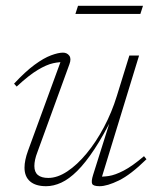

<svg xmlns="http://www.w3.org/2000/svg" viewBox="-20 -632 536 662"><path d="M301 -29 365.5 -233.5H371Q336.5 -164.5 305.5 -117.5Q274.5 -70.5 246.2 -42.5Q218 -14.5 191.2 -2.2Q164.5 10 139 10Q103 10 83.8 -6.5Q64.5 -23 64.5 -54Q64.5 -66.5 67.5 -81Q70.5 -95.5 76.5 -112L192.5 -429L204 -417.5Q186 -419 163.2 -414Q140.5 -409 110 -390.8Q79.5 -372.5 37.5 -333.5L28.5 -343.5Q67 -385 99 -408.5Q131 -432 156 -441.2Q181 -450.5 197 -450.5Q211 -450.5 218.8 -440.2Q226.5 -430 219.5 -411L109 -107.5Q103.5 -93.5 101 -81.5Q98.5 -69.5 98.5 -59.5Q98.5 -38.5 110.8 -28.5Q123 -18.5 146.5 -18.5Q178 -18.5 212 -41Q246 -63.5 278.5 -102.8Q311 -142 338.2 -193.2Q365.5 -244.5 383 -301.5L426 -440.5H459.5L328 -11L316.5 -23.5Q333.5 -22 355.2 -25.2Q377 -28.5 406.5 -43.8Q436 -59 476.5 -93.5L485 -83Q430.5 -29.5 390 -9.8Q349.5 10 323.5 10Q301.5 10 297.8 1.8Q294 -6.5 301 -29ZM240 -584 249 -612H473L464 -584Z"/></svg>

Font: Newsreader 16pt 16pt ExtraLight
Style: Italic
Weight: 250
Italic angle: -17°
Version: Version 1.003